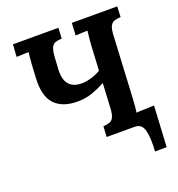

<svg xmlns="http://www.w3.org/2000/svg" viewBox="-153 -826 1046 1128"><g transform="rotate(-20 369.5 -261.5)"><path d="M623 177Q629 99 617.5 49.5Q606 0 562 0L599 -74L710 -79L696 177ZM385 0 389 -66Q411 -67 427 -72Q443 -77 452.5 -95Q462 -113 464 -153L472 -306Q432 -284 389.5 -269Q347 -254 297 -254Q203 -254 155 -304.5Q107 -355 113 -467Q114 -492 115.5 -516.5Q117 -541 118.5 -563Q120 -585 122 -601.5Q124 -618 125 -626L49 -623L54 -700H338L335 -634Q313 -633 296.5 -628Q280 -623 271 -605.5Q262 -588 259 -547L254 -466Q252 -405 278 -375.5Q304 -346 356 -346Q385 -346 419.5 -356.5Q454 -367 476 -382L484 -536Q486 -563 488.5 -588Q491 -613 493 -626L418 -623L422 -700H706L703 -634Q681 -633 664.5 -628Q648 -623 638.5 -605.5Q629 -588 627 -547L607 -164Q606 -137 603.5 -112Q601 -87 599 -74Q615 -76 639.5 -76.5Q664 -77 674 -77L670 0Z"/></g></svg>

Font: Lora
Style: Italic
Weight: 400
Italic angle: -3°
Designer: Olga Karpushina, Alexei Vanyashin (Cyrillic)
Foundry: Cyreal
Version: Version 3.008